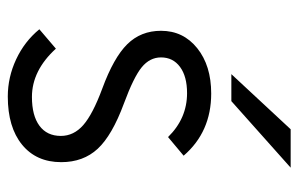

<svg xmlns="http://www.w3.org/2000/svg" viewBox="-160 -612 784 505"><g transform="rotate(90 232.5 -360.0)"><path d="M234.5 12Q183.5 12 136.5 -10Q89.5 -32 57.5 -71L108.5 -114.5Q166 -51.5 235.5 -51.5Q284.5 -51.5 311.2 -71.2Q338 -91 338 -127.5Q338 -161.5 309.5 -186.5Q281 -211.5 213.5 -236.5Q132 -266.5 96.8 -302.2Q61.5 -338 61.5 -391Q61.5 -449.5 107.2 -486.2Q153 -523 226.5 -523Q327.5 -523 390 -450.5L341 -409.5Q292 -459.5 225.5 -459.5Q181.5 -459.5 156.5 -441Q131.5 -422.5 131.5 -391Q131.5 -361.5 157.5 -340.2Q183.5 -319 252.5 -293.5Q336.5 -262.5 371.8 -224.5Q407 -186.5 407 -128.5Q407 -63 361 -25.5Q315 12 234.5 12ZM175.5 -576 320.5 -732H421.5L246.5 -576Z"/></g></svg>

Font: Overpass Light
Style: Regular
Weight: 300
Designer: Delve Withrington, Dave Bailey, Thomas Jockin
Foundry: Delve Fonts LLC
Version: Version 4.000; ttfautohint (v1.8.3)